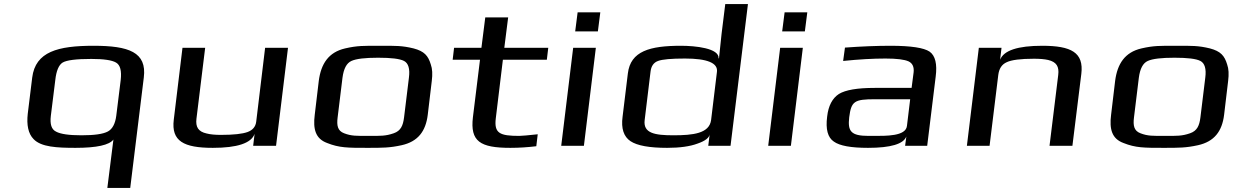

<svg xmlns="http://www.w3.org/2000/svg" viewBox="-20 -720 6122 948"><path d="M442 -494C266 -494 155 -465 139 -337L117 -158C111 -104 119 -60 146 -33C183 6 261 10 353 10C458 10 520 -4 540 -31L510 208H623L690 -337C706 -463 615 -494 442 -494ZM554 -148C549 -109 535 -83 513 -71C489 -58 446 -52 382 -52C321 -52 279 -58 257 -70C234 -81 226 -107 231 -148L253 -325C258 -370 270 -399 289 -411C309 -423 356 -429 431 -429C492 -429 533 -423 553 -411C574 -399 581 -370 576 -325Z M1031 10C1151 10 1221 -13 1237 -59L1230 0H1343L1402 -484H1289L1245 -119C1242 -94 1227 -77 1202 -68C1177 -59 1134 -54 1071 -54C1043 -54 1019 -56 1000 -61C959 -70 945 -93 950 -134L993 -484H881L838 -129C825 -23 887 10 1031 10Z M2112 -321C2116 -353 2115 -380 2107 -402C2094 -445 2075 -467 2022 -481C1964 -495 1934 -494 1855 -494C1776 -494 1745 -495 1684 -481C1602 -462 1565 -405 1554 -321L1534 -153C1525 -82 1538 -35 1595 -14C1655 10 1697 10 1793 10C1869 10 1904 10 1963 -3C2044 -21 2082 -72 2092 -153ZM1975 -140C1970 -100 1959 -74 1924 -62C1884 -48 1859 -49 1800 -49C1740 -49 1715 -48 1679 -62C1647 -74 1642 -100 1647 -140L1671 -336C1677 -381 1691 -408 1715 -419C1739 -430 1783 -435 1847 -435C1911 -435 1954 -430 1975 -419C1996 -408 2005 -381 1999 -336Z M2428 -136 2463 -425H2680L2687 -484H2470L2489 -634H2376L2357 -484H2222L2215 -425H2350L2315 -141C2301 -22 2350 10 2500 10C2544 10 2587 7 2628 2L2635 -57C2587 -52 2557 -49 2544 -49C2447 -49 2419 -62 2428 -136Z M2932 -565 2944 -659H2832L2820 -565ZM2863 0 2922 -484H2810L2751 0Z M3342 -494C3189 -494 3093 -468 3080 -357L3054 -144C3046 -85 3060 -45 3093 -23C3126 -1 3186 10 3274 10C3336 10 3387 3 3424 -11C3462 -24 3482 -40 3484 -57L3477 0H3587L3673 -700H3561L3543 -555C3540 -528 3536 -487 3530 -432H3528C3532 -482 3413 -494 3342 -494ZM3305 -52C3213 -52 3155 -62 3163 -127L3192 -366C3195 -393 3207 -411 3229 -419C3250 -427 3295 -431 3362 -431C3472 -431 3525 -409 3520 -366L3491 -127C3482 -61 3402 -52 3305 -52Z M3954 -565 3966 -659H3854L3842 -565ZM3885 0 3944 -484H3832L3773 0Z M4558 0 4600 -342C4608 -404 4598 -445 4570 -465C4542 -484 4478 -494 4377 -494C4310 -494 4234 -491 4152 -485L4143 -419C4220 -427 4291 -431 4352 -431C4409 -431 4446 -426 4466 -417C4485 -408 4494 -390 4491 -363L4481 -286H4299C4213 -286 4155 -276 4122 -256C4090 -235 4070 -198 4064 -144C4056 -82 4067 -41 4097 -21C4126 0 4182 10 4266 10C4378 10 4441 -9 4455 -46L4449 0ZM4173 -141C4183 -220 4198 -230 4300 -230H4474L4458 -98C4452 -47 4356 -49 4292 -49H4269C4181 -49 4165 -72 4173 -141Z M5126 -494C5005 -494 4936 -471 4918 -425L4925 -484H4813L4754 0H4866L4909 -350C4913 -381 4926 -402 4951 -413C4974 -424 5019 -430 5085 -430C5114 -430 5137 -428 5155 -424C5197 -414 5210 -391 5205 -350L5162 0H5275L5319 -355C5332 -461 5269 -494 5126 -494Z M6044 -321C6048 -353 6047 -380 6039 -402C6026 -445 6007 -467 5954 -481C5896 -495 5866 -494 5787 -494C5708 -494 5677 -495 5616 -481C5534 -462 5497 -405 5486 -321L5466 -153C5457 -82 5470 -35 5527 -14C5587 10 5629 10 5725 10C5801 10 5836 10 5895 -3C5976 -21 6014 -72 6024 -153ZM5907 -140C5902 -100 5891 -74 5856 -62C5816 -48 5791 -49 5732 -49C5672 -49 5647 -48 5611 -62C5579 -74 5574 -100 5579 -140L5603 -336C5609 -381 5623 -408 5647 -419C5671 -430 5715 -435 5779 -435C5843 -435 5886 -430 5907 -419C5928 -408 5937 -381 5931 -336Z"/></svg>

Font: Gamestation Extended
Style: Italic
Weight: 400
Width: 7
Designer: Jonas Hecksher
Foundry: Jonas Hecksher, Playtypeª, e-types AS
Version: Version 1.003